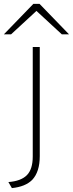

<svg xmlns="http://www.w3.org/2000/svg" viewBox="-61 -752 374 985"><path d="M-18 182Q47 177 77 146.5Q107 116 107 51V-511H143V49Q143 130 104 171Q69 206 0 213ZM126 -696 -4 -576H-41L110 -732H142L293 -576H256Z"/></svg>

Font: Overpass Thin
Style: Regular
Weight: 100
Designer: Delve Withrington, Thomas Jockin
Foundry: Delve Fonts
Version: Version 3.000;DELV;Overpass